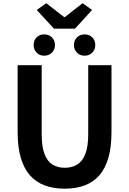

<svg xmlns="http://www.w3.org/2000/svg" viewBox="-20 -1139 788 1173"><path d="M375.6 13.8Q307.5 13.8 254 -5.9Q200.6 -25.5 163.5 -67.2Q126.4 -109 107 -175Q87.7 -241 87.7 -332.8V-740.8H234.7V-319.8Q234.7 -243.4 251.9 -198.2Q269.1 -153 300.7 -133.5Q332.2 -114 375.6 -114Q419.5 -114 451.6 -133.5Q483.6 -153 501.3 -198.2Q519 -243.4 519 -319.8V-740.8H661.1V-332.8Q661.1 -241 642.2 -175Q623.2 -109 586.3 -67.2Q549.3 -25.5 496.2 -5.9Q443 13.8 375.6 13.8ZM309.7 -963.8 204.4 -1078.1 262.8 -1119.4 371.3 -1034.9H376.3L484.6 -1119.4L542.7 -1078.1L437.9 -963.8ZM250.1 -798.7Q221.9 -798.7 203.7 -817.5Q185.5 -836.4 185.5 -863.5Q185.5 -892.2 203.7 -910.6Q221.9 -928.9 250.1 -928.9Q278.6 -928.9 297.2 -910.6Q315.8 -892.2 315.8 -863.5Q315.8 -836.4 297.2 -817.5Q278.6 -798.7 250.1 -798.7ZM497.2 -798.7Q469 -798.7 450.3 -817.5Q431.6 -836.4 431.6 -863.5Q431.6 -892.2 450.3 -910.6Q469 -928.9 497.2 -928.9Q525.5 -928.9 543.8 -910.6Q562.1 -892.2 562.1 -863.5Q562.1 -836.4 543.8 -817.5Q525.5 -798.7 497.2 -798.7Z"/></svg>

Font: Noto Sans HK Thin
Style: Regular
Weight: 100
Designer: Ryoko NISHIZUKA 西塚涼子 (kana, bopomofo & ideographs); Paul D. Hunt (Latin, Greek & Cyrillic); Sandoll Communications 산돌커뮤니
Foundry: Adobe
Version: Version 2.004-H2;hotconv 1.0.118;makeotfexe 2.5.65603